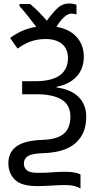

<svg xmlns="http://www.w3.org/2000/svg" viewBox="-20 -873 569 1102"><path d="M376 -853Q390 -853 400.5 -851Q411 -849 419 -846V-790Q406 -795 391 -795Q369 -795 346.5 -773.5Q324 -752 304 -719Q380 -706 420.5 -660Q461 -614 461 -548Q461 -477 418.5 -432.5Q376 -388 305 -375V-371Q387 -360 431 -316.5Q475 -273 475 -201Q475 -107 414.5 -52.5Q354 2 229 6Q162 8 139.5 23.5Q117 39 117 65Q117 90 134.5 104.5Q152 119 196 119Q247 119 280.5 116Q314 113 353 113Q386 113 407.5 117Q429 121 442 129V209Q432 202 410 195.5Q388 189 350 189Q323 189 301 190.5Q279 192 254 193.5Q229 195 193 195Q101 195 64.5 157.5Q28 120 28 64Q28 2 73.5 -32Q119 -66 220 -70Q305 -72 344.5 -104Q384 -136 384 -203Q384 -272 333 -302Q282 -332 191 -332H107V-407H188Q280 -408 325 -442Q370 -476 370 -539Q370 -593 335.5 -621Q301 -649 243 -649Q193 -649 153.5 -634Q114 -619 81 -594L38 -655Q70 -679 107 -695.5Q144 -712 188 -719Q168 -746 140 -781Q112 -816 92 -838V-850H153Q174 -833 199.5 -807.5Q225 -782 249 -754Q274 -790 305 -821.5Q336 -853 376 -853Z"/></svg>

Font: Noto Sans SemiCondensed
Style: Regular
Weight: 400
Width: 4
Designer: Monotype Design Team
Foundry: Monotype Imaging Inc.
Version: Version 2.013; ttfautohint (v1.8.4.7-5d5b)